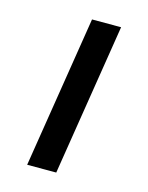

<svg xmlns="http://www.w3.org/2000/svg" viewBox="-84 -551 467 606"><g transform="rotate(15 150.0 -248.0)"><path d="M63 0 142 -496H237L158 0Z"/></g></svg>

Font: Nunito Sans 7pt SemiExpanded
Style: Italic
Weight: 400
Width: 6
Italic angle: -9°
Designer: Vernon Adams
Foundry: Vernon Adams
Version: Version 3.101;gftools[0.9.27]